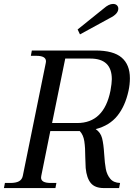

<svg xmlns="http://www.w3.org/2000/svg" viewBox="-37 -957 697 977"><path d="M370 -782 358 -807 491 -914Q517 -937 538 -937Q551 -937 558 -930Q565 -923 565 -913Q565 -886 522 -865ZM450 -300Q475 -283 482.5 -253.5Q490 -224 493 -175Q496 -126 501.5 -97Q507 -68 524 -47.5Q541 -27 574 -26L569 0H492Q446 0 425 -25.5Q404 -51 399 -102Q397 -136 397 -155Q397 -206 392 -238.5Q387 -271 369 -290H366H219L173 -62Q172 -59 172 -53Q172 -26 221 -26H250L245 0H-17L-12 -26H15Q44 -26 59.5 -34.5Q75 -43 79 -62L196 -637Q197 -640 197 -645Q197 -673 148 -673H120L125 -700H449Q540 -700 582 -664Q624 -628 624 -559Q624 -527 617 -495Q600 -417 560 -367.5Q520 -318 450 -300ZM532 -554Q532 -659 423 -659H295L228 -331H356Q492 -331 525 -495Q532 -534 532 -554Z"/></svg>

Font: Taviraj
Style: Italic
Weight: 400
Italic angle: -12°
Designer: Katatrad Team
Foundry: CadsonDemak
Version: Version 1.001